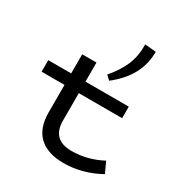

<svg xmlns="http://www.w3.org/2000/svg" viewBox="-194 -984 1082 1140"><g transform="rotate(30 347.0 -413.5)"><path d="M650 -53Q530 13 404 13Q293 13 235 -41.5Q177 -96 177 -204V-392H20V-471H177V-602H275V-471H572V-392H275V-205Q275 -73 408 -73Q516 -73 616 -126ZM548 -833Q549 -666 394 -546L366 -572Q421 -637 447 -698Q473 -759 472 -840Z"/></g></svg>

Font: BioRhyme Expanded
Style: Regular
Weight: 400
Width: 7
Designer: Aoife Mooney
Foundry: Aoife Mooney Type
Version: Version 1.000